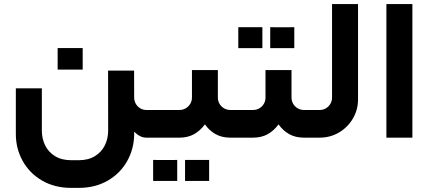

<svg xmlns="http://www.w3.org/2000/svg" viewBox="-20 -671 2099 936"><path d="M364.2 244.9Q444.2 244.9 505.6 209.3Q566.9 173.7 600 114.2Q633.2 54.7 634.1 -15.2V-28.9Q647.9 -15 662.6 -7.5Q677.4 0.1 694.1 0.1H720.8V-134.8H694.1Q677.4 -134.8 663.8 -142.9Q650.2 -151 642.2 -164.8Q634.1 -178.6 634.1 -195.3L633.7 -326.7H506.9L507.3 -34.1Q507.3 4.4 491.2 37.3Q475.1 70.2 442.8 90.1Q410.5 110 364.2 110H327.1Q280.4 110 248.1 90.1Q215.8 70.2 199.9 37.3Q184 4.4 184 -34.1V-240.4H57.2V-17.3Q57.2 53 90.2 112.9Q123.2 172.9 184.5 208.9Q245.8 244.9 327.1 244.9ZM383.1 -331.7Q383.1 -363.6 383.1 -384.8Q383.1 -405.6 383.1 -436.7Q354.7 -436.7 336.9 -436.7Q319.1 -436.7 299.9 -436.7Q284.9 -436.7 261 -436.7Q261 -405.6 261 -384.8Q261 -363.6 261 -331.7Q261 -331.7 283.6 -331.7Q306.2 -331.7 343.4 -331.7Q343.4 -331.7 383.1 -331.7Z M720.8 0H855.3Q895.7 0 926 -16.9Q956.2 -33.9 978.9 -64.7Q1000.8 -33.9 1031.3 -16.9Q1061.7 0 1102.1 0H1128.9V-134.9H1102.1Q1085.9 -134.9 1072.1 -143Q1058.3 -151.1 1050.2 -164.9Q1042.1 -178.7 1042.1 -195.3V-329.4H915.8V-195.3Q915.8 -178.7 907.5 -164.9Q899.2 -151.1 885.4 -143Q871.6 -134.9 855.3 -134.9H720.8Q702.1 -118.5 695.4 -93Q688.7 -67.4 695.4 -41.9Q702.1 -16.4 720.8 0ZM843.9 211.1Q843.9 180.6 843.9 160.3Q843.9 139.5 843.9 108.8Q838.5 108.9 817.7 108.9Q796.9 108.9 763.8 108.9Q761 108.8 726.5 108.8Q726.5 139.5 726.5 160.3Q726.5 180.6 726.5 211.1Q751.3 211.1 766.4 211.1Q774.4 211.1 781.5 211.1Q793.2 211.1 805.8 211.1Q820 211.1 843.9 211.1ZM999.5 211Q999.5 180.3 999.5 160Q999.5 140 999.5 108.8Q994.1 108.8 973.2 108.8Q952.4 108.8 919.3 108.8Q916.6 108.8 882.1 108.8Q882.1 140 882.1 160Q882.1 180.3 882.1 211Q909 211 925.9 211Q942.9 211 961.2 211Q975.5 211 999.5 211Z M1129 0H1214.3Q1254.8 0 1285 -16.9Q1315.2 -33.8 1337.9 -64.7Q1359.8 -33.8 1390.3 -16.9Q1420.7 0 1461.1 0H1487.9V-134.9H1461.1Q1444.9 -134.9 1431.1 -143Q1417.3 -151.1 1409.2 -164.9Q1401.1 -178.7 1401.1 -195.3V-329.4H1274.3V-195.3Q1274.3 -178.7 1266.3 -164.9Q1258.2 -151.1 1244.4 -143Q1230.6 -134.9 1214.3 -134.9H1129Q1110.4 -118.5 1103.7 -93Q1096.9 -67.4 1103.7 -41.9Q1110.4 -16.4 1129 0ZM1259.1 -436.2Q1259.1 -467.3 1259.1 -487.6Q1259.1 -508 1259.1 -538.3Q1231.4 -538.3 1214.5 -538.3Q1197.6 -538.3 1179.1 -538.3Q1164.8 -538.3 1141.7 -538.3Q1141.7 -508 1141.7 -487.6Q1141.7 -467.3 1141.7 -436.2Q1141.7 -436.2 1163.4 -436.2Q1185 -436.2 1221 -436.2Q1221 -436.2 1259.1 -436.2ZM1414.7 -436.2Q1414.7 -467.3 1414.7 -487.6Q1414.7 -508.1 1414.7 -538.4Q1387 -538 1370 -538Q1353.1 -538 1334.5 -538Q1320.4 -538.4 1297.3 -538.4Q1297.3 -508.1 1297.3 -487.6Q1297.3 -467.3 1297.3 -436.2Q1297.3 -436.2 1318.9 -436.2Q1340.5 -436.2 1376.4 -436.2Q1376.4 -436.2 1414.7 -436.2Z M1487.9 0H1539.1Q1589.9 0 1632.6 -25.2Q1675.4 -50.4 1700.4 -93.1Q1725.4 -135.9 1725.4 -186.3V-651.1H1598.7V-195.3Q1598.7 -178.7 1590.6 -164.9Q1582.5 -151.1 1568.9 -143Q1555.3 -134.9 1539.1 -134.9H1487.9Q1469.2 -118.5 1462.5 -93Q1455.7 -67.4 1462.5 -41.9Q1469.2 -16.4 1487.9 0Z M1863.7 0H1990.4V-651.1H1863.7Z"/></svg>

Font: Arad-VF Thin Dots1
Style: Regular
Weight: 100
Designer: Mohammad Darvishi
Version: Version 1.000;August 30, 2024;FontCreator 15.0.0.2992 64-bit